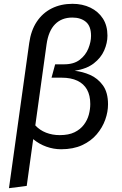

<svg xmlns="http://www.w3.org/2000/svg" viewBox="-20 -770 639 1006"><path d="M360 -750Q412 -750 453.5 -730Q495 -710 519 -673Q543 -636 543 -583Q543 -545 526 -506Q509 -467 471.5 -438Q434 -409 371 -399Q412 -395 452 -377.5Q492 -360 519 -323Q546 -286 546 -223Q546 -184 531.5 -143Q517 -102 487 -66.5Q457 -31 410.5 -9.5Q364 12 300 12Q261 12 223 -1.5Q185 -15 154 -41L120 204L27 216L133 -544Q142 -610 172.5 -656Q203 -702 251 -726Q299 -750 360 -750ZM359 -678Q303 -678 268.5 -643Q234 -608 224 -538L165 -113Q188 -88 221 -75Q254 -62 293 -62Q340 -62 370.5 -77Q401 -92 419.5 -116.5Q438 -141 445.5 -169.5Q453 -198 453 -225Q453 -270 436 -300.5Q419 -331 385.5 -347Q352 -363 303 -363H250L269 -433H316Q367 -433 398 -457Q429 -481 443 -516Q457 -551 457 -582Q457 -633 430 -655.5Q403 -678 359 -678Z"/></svg>

Font: Fira Sans Variable
Style: Italic
Weight: 397
Italic angle: -8°
Designer: Carrois Corporate & Edenspiekermann AG
Foundry: Carrois Corporate GbR & Edenspiekermann AG
Version: Version 4.202